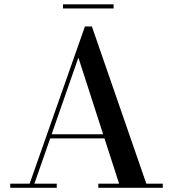

<svg xmlns="http://www.w3.org/2000/svg" viewBox="-20 -890 820 910"><path d="M212.5 -234V-253.5H532V-234ZM415.5 -764.5 673.5 -19.5H751.5V0H446V-19.5H544.5L351.5 -617L143 -19.5H249V0H28.5V-19.5H120.5L382.5 -764.5ZM278.5 -850V-869.5H518.5V-850Z"/></svg>

Font: Bodoni Moda Medium
Style: Regular
Weight: 500
Designer: Owen Earl
Foundry: indestructible type
Version: Version 2.005